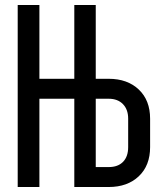

<svg xmlns="http://www.w3.org/2000/svg" viewBox="-20 -750 640 770"><path d="M51 0V-730H138V-434H278V-730H364V-434H416Q491 -434 536.5 -391Q582 -348 582 -274V-160Q582 -86 536.5 -43Q491 0 416 0H278V-354H138V0ZM364 -80H416Q453 -80 473.5 -101Q494 -122 494 -160V-274Q494 -311 473 -332.5Q452 -354 416 -354H364Z"/></svg>

Font: JetBrains Mono NL Medium
Style: Regular
Weight: 500
Monospace: yes
Designer: Philipp Nurullin, Konstantin Bulenkov
Foundry: JetBrains
Version: Version 2.305; ttfautohint (v1.8.4.7-5d5b)